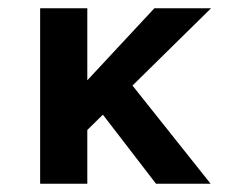

<svg xmlns="http://www.w3.org/2000/svg" viewBox="-20 -444 571 464"><path d="M182 -121 165 -222 353 -424H490ZM191 0H77V-424H191ZM294 -245 489 0H357L207 -195Z"/></svg>

Font: Reem Kufi Fun Medium
Style: Regular
Weight: 500
Designer: Khaled Hosny
Version: Version 1.005